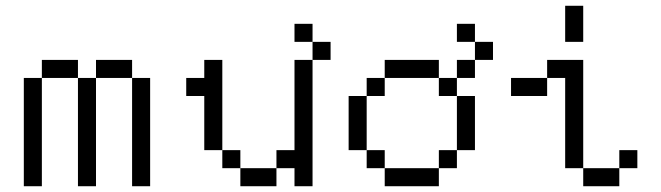

<svg xmlns="http://www.w3.org/2000/svg" viewBox="-20 -645 2290 665"><path d="M62.5 0H125V-375H62.5ZM125 -375H250V-437.5H125ZM250 0H312.5V-375H250ZM312.5 -375H437.5V-437.5H312.5ZM437.5 0H500V-375H437.5Z M625 -312.5H687.5V-125H750V-437.5H687.5V-375H625ZM750 -62.5H812.5V-125H750ZM812.5 0H937.5V-62.5H812.5ZM937.5 -62.5H1000V0H1062.5V-437.5H1000V-125H937.5ZM1000 -500H1062.5V-562.5H1000ZM1062.5 -437.5H1125V-500H1062.5Z M1187.5 -312.5V-125H1250V-312.5ZM1250 -62.5H1312.5V-125H1250ZM1250 -312.5H1312.5V-375H1250ZM1312.5 0H1500V-62.5H1312.5ZM1312.5 -375H1500V-437.5H1312.5ZM1500 -62.5H1562.5V-125H1500ZM1500 -312.5H1562.5V-375H1500ZM1562.5 -125H1625V-312.5H1562.5ZM1562.5 -375H1625V-437.5H1562.5ZM1562.5 -500H1625V-562.5H1562.5ZM1625 -437.5H1687.5V-500H1625Z M2000 0H2125V-62.5H2000ZM1750 -312.5H1875V-375H1750ZM1875 -375H1937.5V-62.5H2000V-437.5H1875ZM1937.5 -500H2000V-625H1937.5ZM2125 -62.5H2187.5V-125H2125Z"/></svg>

Font: ChillMoonMono
Style: Regular
Weight: 400
Designer: Warren2060
Foundry: ChillType
Version: Version 1.000;Glyphs 3.1.1 (3135)